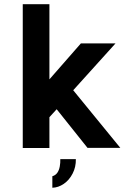

<svg xmlns="http://www.w3.org/2000/svg" viewBox="-20 -707 631 917"><path d="M88.7 0V-687H216V-328L366.3 -499.7H531.7L329.7 -276L554.7 -0.7H398L250.7 -185.3L216 -147.3V0ZM230 189.7V134.7Q245.3 130.3 253.8 118Q262.3 105.7 265.5 87.8Q268.7 70 268 53H342.3Q343 90.7 326.8 122Q310.7 153.3 284.5 171.2Q258.3 189 230 189.7Z"/></svg>

Font: Vivano Light
Style: Regular
Weight: 300
Designer: Joe Prince, Josias Burgherr
Version: Version 2.064;September 19, 2022;FontCreator 14.0.0.2877 64-